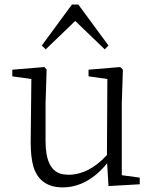

<svg xmlns="http://www.w3.org/2000/svg" viewBox="-20 -812 680 846"><path d="M311.5 -719.7 181.6 -594.7 164.1 -611.3 296.9 -792H325.2L458 -611.3L441.4 -594.7ZM516.6 -40 595.7 -29.3V0L458 7.8L452.1 -92.8Q366.2 12.7 256.8 13.7Q155.3 13.7 127 -78.1Q115.2 -121.1 115.2 -183.6L118.2 -463.9L34.2 -475.6V-504.9L175.8 -516.6L185.5 -504.9L180.7 -355.5V-190.4Q180.7 -67.4 246.1 -46.9Q262.7 -42 283.2 -42Q372.1 -43 451.2 -128.9L453.1 -463.9L370.1 -475.6V-504.9L509.8 -516.6L521.5 -504.9L516.6 -355.5Z"/></svg>

Font: GenYoMin JP Light
Style: Regular
Weight: 300
Version: Version 1.001;PS 1;hotconv 16.6.51;makeotf.lib2.5.65220 DEVE